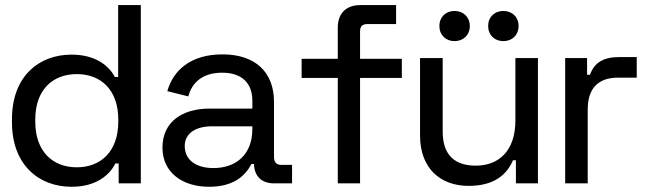

<svg xmlns="http://www.w3.org/2000/svg" viewBox="-20 -720 2543 754"><path d="M533 0V-700H444V-417.5H431C410 -458.5 358.5 -505.5 261 -505.5C130.5 -505.5 27 -418 27 -252.5V-239.5C27 -73.5 131.5 13.5 261 13.5C358.5 13.5 411 -33.5 433 -78H446V0ZM281.5 -63C187.5 -63 118.5 -124.5 118.5 -242.5V-250.5C118.5 -368 187.5 -429 281.5 -429C375.5 -429 444.5 -368 444.5 -250.5V-242.5C444.5 -124.5 375.5 -63 281.5 -63Z M967.5 -76H977.5C978.5 -27.5 1008 0 1055.5 0H1127V-72.5H1085C1066.5 -72.5 1056 -82.5 1056 -103V-320C1056 -438.5 980.5 -506.5 854 -506.5C727 -506.5 660 -442.5 637 -362L719.5 -341.5C734.5 -397.5 777 -434.5 852.5 -434.5C930.5 -434.5 971 -392.5 971 -324.5V-293.5H802.5C698.5 -293.5 618 -243.5 618 -140.5C618 -41.5 697.5 13.5 801 13.5C899.5 13.5 944 -31.5 967.5 -76ZM818 -60C751 -60 705.5 -91 705.5 -146.5C705.5 -198 751 -224 812.5 -224H971V-213C971 -116 910 -60 818 -60Z M1395 -700C1338.5 -700 1306.5 -666.5 1306.5 -612V-489H1164.5V-414H1306.5V0H1394V-414H1558V-489H1394V-596C1394 -616 1402 -625.5 1423.5 -625.5H1535.5V-700Z M2092.5 -492H2004V-247C2004 -127.5 1939 -69.5 1848.5 -69.5C1768 -69.5 1718.5 -109 1718.5 -203V-492H1629.5V-188.5C1629.5 -58.5 1709.5 10 1820.5 10C1922 10 1971 -35.5 1994.5 -90.5H2006V0H2092.5ZM1765 -558.5C1799.5 -558.5 1825 -582.5 1825 -618C1825 -653 1799.5 -677 1765 -677C1730.5 -677 1705.5 -653 1705.5 -618C1705.5 -582.5 1730.5 -558.5 1765 -558.5ZM1956.5 -558.5C1991.5 -558.5 2016.5 -582.5 2016.5 -618C2016.5 -653 1991.5 -677 1956.5 -677C1922 -677 1897 -653 1897 -618C1897 -582.5 1922 -558.5 1956.5 -558.5Z M2199.5 0H2288V-290.5C2288 -376 2332.5 -415 2406 -415H2480.5V-496H2413.5C2349 -496 2314 -474 2297 -426.5H2285.5V-492H2199.5Z"/></svg>

Font: MCL Standard
Style: Regular
Weight: 400
Designer: Květoslav Bartoš
Foundry: Florian Karsten
Version: Version 1.001;Glyphs 3.2.3 (3260)